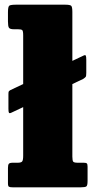

<svg xmlns="http://www.w3.org/2000/svg" viewBox="-20 -800 408 820"><path d="M24 -415 79 -441V-649Q79 -668 74.8 -671.5Q70.5 -675 57 -675H40Q22.5 -675 18.2 -681.5Q14 -688 14 -708V-748Q14 -771.5 19.8 -775.8Q25.5 -780 49.5 -780H257.5Q278.5 -780 283.8 -775.5Q289 -771 289 -749V-540L336.5 -562.5Q344.5 -566.5 346.5 -562.2Q348.5 -558 348.5 -544V-489Q348.5 -475 346 -471.8Q343.5 -468.5 335.5 -463L289 -441V-131Q289 -113.5 293 -109.2Q297 -105 312 -105H337.5Q347.5 -105 350.8 -102Q354 -99 354 -88V-27Q354 -8 349 -4Q344 0 324.5 0H34.5Q22.5 0 18.2 -2.5Q14 -5 14 -17V-83Q14 -96 17.8 -100.5Q21.5 -105 35 -105H56Q68.5 -105 73.8 -109.5Q79 -114 79 -135V-342.5L28 -318.5Q20.5 -315 18.2 -318.5Q16 -322 16 -335.5V-397.5Q16 -406.5 17.2 -409Q18.5 -411.5 24 -415Z"/></svg>

Font: Besley* Narrow Fatface
Style: Regular
Weight: 900
Width: 4
Designer: Owen Earl
Foundry: indestructible type*
Version: Version 3.000; ttfautohint (v1.8.3)